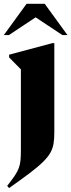

<svg xmlns="http://www.w3.org/2000/svg" viewBox="-34 -752 372 1002"><path d="M75 -390Q67 -398.5 51.8 -413.5Q36.5 -428.5 13.5 -452.5V-466.5L240 -527H249.5V-61Q249.5 -28 245.5 -2.8Q241.5 22.5 228.8 45.2Q216 68 190.2 93.2Q164.5 118.5 121.5 151Q78.5 183.5 13.5 229.5L3.5 218Q28.5 186.5 43 164.8Q57.5 143 64.2 124.5Q71 106 73 84.5Q75 63 75 32ZM-14 -569 104.5 -732H199.5L318 -569H291.5L152 -661.5L12.5 -569Z"/></svg>

Font: Newsreader Display
Style: Bold
Weight: 700
Designer: Hugues Gentile
Foundry: Production Type
Version: Version 1.001